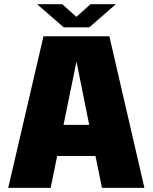

<svg xmlns="http://www.w3.org/2000/svg" viewBox="-20 -914 742 934"><path d="M20 0 191.5 -737.5H512L682.5 0H476L444.5 -155H258L226.5 0ZM289 -306.5H414L352 -614.5ZM160.5 -893.5H283L351.5 -832L420.5 -893.5H543.5L414.5 -781H290Z"/></svg>

Font: Epilogue Black
Style: Regular
Weight: 900
Designer: Tyler Finck
Foundry: Etcetera Type Co
Version: Version 2.111; ttfautohint (v1.8.3)